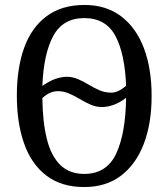

<svg xmlns="http://www.w3.org/2000/svg" viewBox="-20 -745 680 775"><path d="M320 10Q228 10 167.5 -36Q107 -82 77.5 -165Q48 -248 48 -359Q48 -470 77.5 -552Q107 -634 168 -679.5Q229 -725 321 -725Q408 -725 468.5 -679.5Q529 -634 560.5 -551.5Q592 -469 592 -358Q592 -247 560.5 -164.5Q529 -82 468.5 -36Q408 10 320 10ZM320 -43Q410 -43 448.5 -124Q487 -205 489 -350Q462 -330 438 -321.5Q414 -313 392 -313Q368 -313 346 -322.5Q324 -332 302.5 -345Q281 -358 259 -367.5Q237 -377 213 -377Q198 -377 182.5 -370.5Q167 -364 151 -349Q152 -253 169 -184.5Q186 -116 223 -79.5Q260 -43 320 -43ZM429 -371Q442 -371 457 -377.5Q472 -384 489 -399Q484 -529 445.5 -600.5Q407 -672 320 -672Q234 -672 195 -600Q156 -528 151 -398Q179 -418 203.5 -426.5Q228 -435 250 -435Q273 -435 295 -425.5Q317 -416 338.5 -403Q360 -390 382 -380.5Q404 -371 429 -371Z"/></svg>

Font: Noto Serif Condensed
Style: Regular
Weight: 400
Width: 3
Designer: Monotype Design Team
Foundry: Monotype Imaging Inc.
Version: Version 2.015